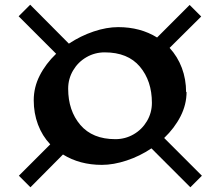

<svg xmlns="http://www.w3.org/2000/svg" viewBox="-20 -801 931 814"><path d="M676 -216 836 -56 787 -7 622 -172Q573 -139 517 -120.5Q461 -102 412 -102Q318 -102 247 -146L109 -7L60 -56L193 -189Q159 -225 141 -273Q123 -321 123 -376Q123 -431 148.5 -481Q174 -531 218 -573L59 -732L108 -781L272 -616Q322 -649 377 -667.5Q432 -686 481 -686Q575 -686 646 -642L784 -780L833 -731L699 -598Q733 -561 751 -513Q769 -465 769 -410L771 -412Q771 -358 745.5 -308Q720 -258 676 -216ZM624 -365Q624 -458 573 -518.5Q522 -579 424 -579Q382 -579 346.5 -558.5Q311 -538 290 -502.5Q269 -467 269 -425Q269 -332 320.5 -271.5Q372 -211 469 -211Q511 -211 546.5 -231.5Q582 -252 603 -287.5Q624 -323 624 -365Z"/></svg>

Font: Inknut Antiqua
Style: Bold
Weight: 700
Designer: Claus Eggers Sørensen
Foundry: Claus Eggers Sørensen
Version: Version 1.003; ttfautohint (v1.8.2) -l 8 -r 50 -G 200 -x 14 